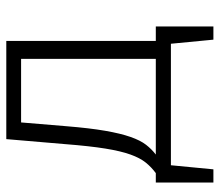

<svg xmlns="http://www.w3.org/2000/svg" viewBox="-64 -499 698 610"><g transform="rotate(-90 285.0 -194.0)"><path d="M40 -48Q59 -62 73.5 -80Q88 -98 99 -128.5Q110 -159 118 -208.5Q126 -258 132 -335L148 -523H460V-48H506V135H464L451 0H65L52 135H10V-48ZM201 -476 189 -332Q183 -258 174.5 -209Q166 -160 155 -128.5Q144 -97 130 -79Q116 -61 99 -48H403V-476Z"/></g></svg>

Font: Jldddboxgfspflltxgxzjzlszac
Style: Regular
Weight: 300
Designer: Carrois Corporate & Edenspiekermann
Foundry: Carrois Corporate GbR & Edenspiekermann AG
Version: Version 2.001